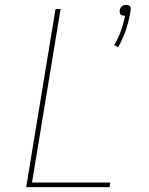

<svg xmlns="http://www.w3.org/2000/svg" viewBox="-20 -772 616 792"><path d="M467 -577Q488 -613 500.5 -652Q513 -691 519 -730Q520 -736 518.5 -741.5Q517 -747 511.5 -749.5Q506 -752 500 -752Q494 -752 488 -749.5Q482 -747 478.5 -741.5Q475 -736 474 -730Q473 -724 474.5 -718Q476 -712 481.5 -709.5Q487 -707 493 -707Q495 -707 496 -707Q490 -676 479 -645Q468 -614 451 -586ZM88 0H432L435 -19H112L230 -735H209Z"/></svg>

Font: Iosevka Sparkle Thin
Style: Italic
Weight: 100
Italic angle: -9°
Designer: Belleve Invis
Foundry: Belleve Invis
Version: Version 4.5.0; ttfautohint (v1.8.3)